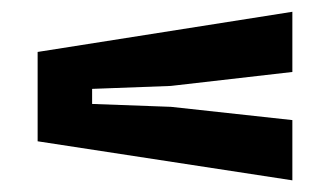

<svg xmlns="http://www.w3.org/2000/svg" viewBox="-20 -533 560 326"><path d="M476.4 -226.8 43.9 -293.1V-444.8L476.4 -513V-410.8L270 -387.1L136.4 -382.1V-356.5L270.3 -351.6L476.4 -329.1Z"/></svg>

Font: Big Shoulders Stencil Display SC Thin
Style: Regular
Weight: 100
Designer: Patric King
Foundry: XO Type Co
Version: Version 2.001